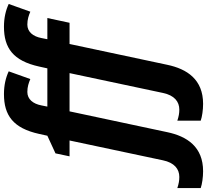

<svg xmlns="http://www.w3.org/2000/svg" viewBox="-165 -747 1045 969"><g transform="rotate(-90 357.5 -262.5)"><path d="M-22 240C101 240 154 159 175 59L280 -434H473L373 37C361 95 329 120 289 120C270 120 254 117 233 110V228C253 235 287 240 318 240C441 240 494 159 515 59L620 -434H727L751 -546H644L650 -576C658 -618 681 -647 718 -647C744 -647 764 -640 783 -632L822 -741C790 -756 752 -765 707 -765C600 -765 535 -719 506 -587L497 -546H304L310 -576C318 -618 341 -647 378 -647C404 -647 424 -640 443 -632L482 -741C450 -756 412 -765 367 -765C260 -765 195 -719 166 -587L157 -546L68 -505L53 -434H133L33 37C21 95 -11 120 -51 120C-70 120 -86 117 -107 110V228C-87 235 -53 240 -22 240Z"/></g></svg>

Font: Noto Sans
Style: Bold Italic
Weight: 700
Italic angle: -12°
Designer: Monotype Design Team
Foundry: Monotype Imaging Inc.
Version: Version 2.013